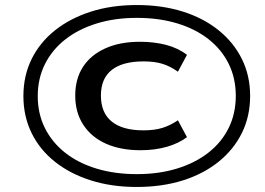

<svg xmlns="http://www.w3.org/2000/svg" viewBox="-20 -734 1054 763"><path d="M523 9Q424 9 341.5 -17Q259 -43 198.5 -91Q138 -139 105.5 -205.5Q73 -272 73 -352Q73 -433 105.5 -499Q138 -565 198 -613Q258 -661 340.5 -687.5Q423 -714 524 -714Q624 -714 706.5 -688Q789 -662 849 -613.5Q909 -565 941.5 -499Q974 -433 974 -353Q974 -272 941.5 -206Q909 -140 849 -91.5Q789 -43 706.5 -17Q624 9 523 9ZM539 -137Q459 -137 401 -163Q343 -189 311 -238Q279 -287 279 -354Q279 -421 310 -468.5Q341 -516 399 -542Q457 -568 536 -568Q593 -568 640.5 -555.5Q688 -543 723 -516L687 -449Q656 -471 625 -480.5Q594 -490 551 -490Q467 -490 424 -456Q381 -422 381 -354Q381 -286 424 -251Q467 -216 550 -216Q593 -216 624.5 -225.5Q656 -235 687 -256L723 -189Q690 -164 642.5 -150.5Q595 -137 539 -137ZM524 -42Q612 -42 684.5 -64.5Q757 -87 809 -128Q861 -169 889 -226Q917 -283 917 -353Q917 -423 889 -480Q861 -537 809 -578Q757 -619 684.5 -641Q612 -663 524 -663Q436 -663 363.5 -640.5Q291 -618 239 -577Q187 -536 158.5 -479Q130 -422 130 -352Q130 -282 158.5 -225Q187 -168 239 -127Q291 -86 363.5 -64Q436 -42 524 -42Z"/></svg>

Font: Nunito Sans 7pt Expanded SemiBold
Style: Italic
Weight: 600
Width: 7
Italic angle: -9°
Designer: Vernon Adams
Foundry: Vernon Adams
Version: Version 3.101;gftools[0.9.27]